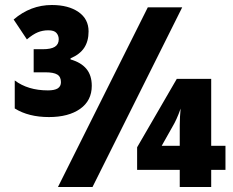

<svg xmlns="http://www.w3.org/2000/svg" viewBox="-20 -743 926 763"><path d="M210.4 0 567.4 -713.9H704.1L347.7 0ZM174.3 -277.8Q133.8 -277.8 99.9 -286.4Q65.9 -294.9 38.6 -312V-423.3Q64.5 -403.8 97.4 -393.8Q130.4 -383.8 170.4 -383.8Q196.8 -383.8 209.5 -391.8Q222.2 -399.9 222.2 -416.5Q222.2 -438 207.5 -446.8Q192.9 -455.6 161.1 -455.6H113.8V-547.4H149.9Q182.6 -547.4 198 -557.1Q213.4 -566.9 213.4 -586.9Q213.4 -601.6 204.3 -612.1Q195.3 -622.6 171.9 -622.6Q149.4 -622.6 129.9 -614.5Q110.4 -606.4 86.9 -586.4L34.2 -665.5Q67.9 -694.3 105.7 -708.7Q143.6 -723.1 186 -723.1Q252 -723.1 292 -695.3Q332 -667.5 332 -618.2Q332 -579.6 314.7 -553.2Q297.4 -526.9 260.3 -511.2V-506.8Q301.8 -495.1 323.2 -469.5Q344.7 -443.8 344.7 -401.9Q344.7 -343.3 298.6 -310.5Q252.4 -277.8 174.3 -277.8ZM694.3 0V-67.9H524.9V-157.7L682.6 -429.7H819.3V-163.6H876V-67.9H819.3V0ZM622.6 -163.6H694.3V-245.6Q694.3 -262.7 695.3 -279.3Q696.3 -295.9 697.8 -311.5Q689 -286.6 681.6 -270.8Q674.3 -254.9 669.4 -246.6Z"/></svg>

Font: Open Sans SemiCondensed ExtraBold
Style: Regular
Weight: 800
Width: 4
Designer: Monotype Design Team
Foundry: Monotype Imaging Inc.
Version: Version 3.000